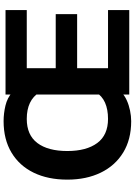

<svg xmlns="http://www.w3.org/2000/svg" viewBox="143 -900 767 1094"><g transform="rotate(-90 527.0 -352.5)"><path d="M536 0V-705H1017V-584H686V-419H994V-297H686V-121H1017V0ZM384 11Q280 11 205.5 -34.5Q131 -80 91 -162Q51 -244 51 -353Q51 -463 90.5 -544.5Q130 -626 205 -671Q280 -716 384 -716Q428 -716 472.5 -705.5Q517 -695 548 -667V-512Q526 -548 488 -566Q450 -584 397 -584Q305 -584 259.5 -523.5Q214 -463 214 -353Q214 -244 259.5 -182.5Q305 -121 397 -121Q451 -121 489.5 -138Q528 -155 550 -191V-46Q531 -27 503.5 -14.5Q476 -2 444.5 4.5Q413 11 384 11Z"/></g></svg>

Font: Mulish ExtraLight ExtraBold
Style: Regular
Weight: 800
Version: Version 3.603